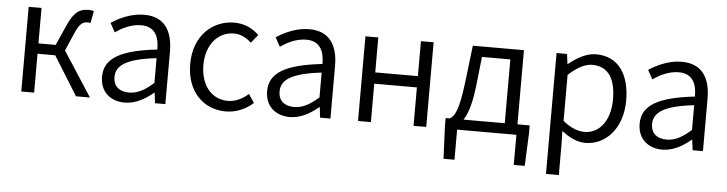

<svg xmlns="http://www.w3.org/2000/svg" viewBox="-47 -771 4619 1220"><g transform="rotate(5 2262.0 -161.5)"><path d="M94 0H176V-248H289L443 0H532L348 -284L397 -397C426 -465 448 -474 476 -474C484 -474 488 -473 494 -471L509 -548C502 -552 490 -554 478 -554C422 -554 384 -537 341 -438L286 -314H176V-540H94Z M754 13C822 13 884 -22 936 -66H939L947 0H1013V-335C1013 -465 961 -554 830 -554C743 -554 667 -514 621 -484L653 -426C694 -455 752 -486 817 -486C910 -486 933 -414 932 -341C700 -315 597 -257 597 -139C597 -41 665 13 754 13ZM776 -53C721 -53 676 -79 676 -144C676 -218 741 -264 932 -286V-128C877 -79 830 -53 776 -53Z M1399 13C1464 13 1526 -14 1573 -56L1537 -111C1503 -80 1457 -55 1406 -55C1302 -55 1232 -141 1232 -269C1232 -398 1307 -485 1408 -485C1453 -485 1488 -465 1520 -436L1563 -489C1525 -524 1476 -554 1405 -554C1268 -554 1148 -450 1148 -269C1148 -91 1257 13 1399 13Z M1807 13C1875 13 1937 -22 1989 -66H1992L2000 0H2066V-335C2066 -465 2014 -554 1883 -554C1796 -554 1720 -514 1674 -484L1706 -426C1747 -455 1805 -486 1870 -486C1963 -486 1986 -414 1985 -341C1753 -315 1650 -257 1650 -139C1650 -41 1718 13 1807 13ZM1829 -53C1774 -53 1729 -79 1729 -144C1729 -218 1794 -264 1985 -286V-128C1930 -79 1883 -53 1829 -53Z M2242 0H2324V-245H2596V0H2677V-540H2596V-317H2324V-540H2242Z M2874 0H3252V192H3322L3331 -16V-67H3253V-540H2927L2898 -297C2876 -120 2851 -83 2820 -67H2795V-16L2804 192H2874ZM2909 -67C2934 -105 2957 -170 2970 -283L2991 -474H3172V-67Z M3461 231H3543V45L3541 -50C3591 -10 3643 13 3693 13C3817 13 3928 -94 3928 -278C3928 -445 3854 -554 3713 -554C3649 -554 3589 -517 3539 -477H3536L3528 -540H3461ZM3681 -56C3644 -56 3594 -71 3543 -115V-408C3598 -458 3647 -485 3694 -485C3802 -485 3844 -401 3844 -277C3844 -141 3775 -56 3681 -56Z M4183 13C4251 13 4313 -22 4365 -66H4368L4376 0H4442V-335C4442 -465 4390 -554 4259 -554C4172 -554 4096 -514 4050 -484L4082 -426C4123 -455 4181 -486 4246 -486C4339 -486 4362 -414 4361 -341C4129 -315 4026 -257 4026 -139C4026 -41 4094 13 4183 13ZM4205 -53C4150 -53 4105 -79 4105 -144C4105 -218 4170 -264 4361 -286V-128C4306 -79 4259 -53 4205 -53Z"/></g></svg>

Font: ChiuKong Gothic MN Normal
Style: Regular
Weight: 350
Designer: Ryoko NISHIZUKA 西塚涼子 (kana, bopomofo & ideographs); Paul D. Hunt (Latin, Greek & Cyrillic); Sandoll Communications 산돌커뮤니
Foundry: Adobe
Version: Version 1.300